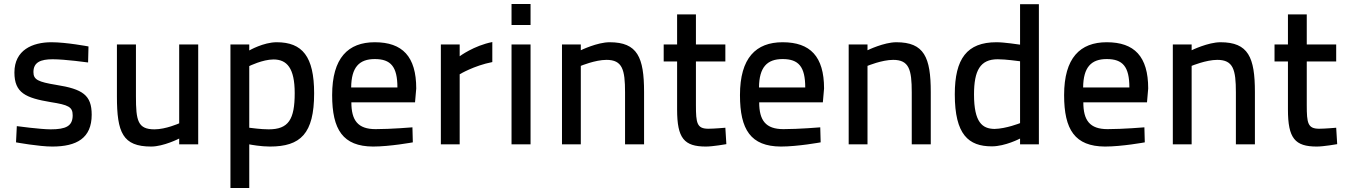

<svg xmlns="http://www.w3.org/2000/svg" viewBox="-20 -721 6722 959"><path d="M422 -489C422 -489 311 -510 237 -510C142 -510 52 -471 52 -359C52 -257 108 -232 233 -211C322 -197 343 -187 343 -145C343 -91 309 -75 233 -75C182 -75 64 -91 64 -91L60 -10C60 -10 174 11 241 11C363 11 438 -31 438 -148C438 -246 393 -276 261 -297C170 -312 147 -323 147 -361C147 -410 183 -425 243 -425C305 -425 420 -409 420 -409Z M875 -499V-105C875 -105 808 -75 752 -75C668 -75 659 -118 659 -240V-499H564V-239C564 -59 593 11 735 11C797 11 875 -29 875 -29V0H970V-499Z M1131 218H1225V0C1234 2 1284 11 1328 11C1481 11 1549 -53 1549 -255C1549 -439 1490 -510 1362 -510C1296 -510 1225 -469 1225 -469V-499H1131ZM1346 -424C1413 -424 1452 -381 1452 -256C1452 -124 1421 -75 1322 -75C1283 -75 1234 -82 1225 -83V-391C1225 -391 1292 -424 1346 -424Z M1856 -76C1767 -76 1735 -120 1735 -210H2053L2059 -279C2059 -439 1990 -510 1852 -510C1719 -510 1639 -432 1639 -246C1639 -73 1693 10 1843 11C1928 11 2042 -10 2042 -10L2040 -85C2040 -85 1933 -76 1856 -76ZM1734 -284C1735 -385 1774 -426 1852 -426C1932 -426 1965 -388 1965 -284Z M2182 0H2276V-350C2276 -350 2347 -393 2439 -411V-511C2347 -493 2276 -440 2276 -440V-499H2182Z M2535 0H2630V-499H2535ZM2535 -596H2630V-701H2535Z M2881 0V-392C2881 -392 2953 -422 3009 -422C3089 -422 3102 -373 3102 -260V0H3197V-261C3197 -435 3164 -510 3025 -510C2963 -510 2881 -470 2881 -470V-499H2787V0Z M3603 -414V-499H3456V-649H3362V-499H3295V-414H3362V-174C3362 -30 3397 11 3506 11C3541 11 3608 -1 3608 -1L3603 -83C3603 -83 3546 -78 3518 -78C3461 -78 3456 -106 3456 -196V-414Z M3893 -76C3804 -76 3772 -120 3772 -210H4090L4096 -279C4096 -439 4027 -510 3889 -510C3756 -510 3676 -432 3676 -246C3676 -73 3730 10 3880 11C3965 11 4079 -10 4079 -10L4077 -85C4077 -85 3970 -76 3893 -76ZM3771 -284C3772 -385 3811 -426 3889 -426C3969 -426 4002 -388 4002 -284Z M4313 0V-392C4313 -392 4385 -422 4441 -422C4521 -422 4534 -373 4534 -260V0H4629V-261C4629 -435 4596 -510 4457 -510C4395 -510 4313 -470 4313 -470V-499H4219V0Z M5169 -700H5075V-498C5065 -499 4998 -510 4957 -510C4810 -510 4749 -428 4749 -250C4749 -48 4818 10 4934 10C5001 10 5075 -29 5075 -29V0H5169ZM4947 -77C4887 -78 4845 -109 4845 -249C4845 -369 4876 -425 4963 -425C5005 -425 5064 -416 5075 -415V-106C5075 -106 5005 -78 4947 -77Z M5512 -76C5423 -76 5391 -120 5391 -210H5709L5715 -279C5715 -439 5646 -510 5508 -510C5375 -510 5295 -432 5295 -246C5295 -73 5349 10 5499 11C5584 11 5698 -10 5698 -10L5696 -85C5696 -85 5589 -76 5512 -76ZM5390 -284C5391 -385 5430 -426 5508 -426C5588 -426 5621 -388 5621 -284Z M5932 0V-392C5932 -392 6004 -422 6060 -422C6140 -422 6153 -373 6153 -260V0H6248V-261C6248 -435 6215 -510 6076 -510C6014 -510 5932 -470 5932 -470V-499H5838V0Z M6654 -414V-499H6507V-649H6413V-499H6346V-414H6413V-174C6413 -30 6448 11 6557 11C6592 11 6659 -1 6659 -1L6654 -83C6654 -83 6597 -78 6569 -78C6512 -78 6507 -106 6507 -196V-414Z"/></svg>

Font: TitilliumText22L
Style: 600 wt
Weight: 600
Designer: Campivisivi
Foundry: Campivisivi
Version: 1.000